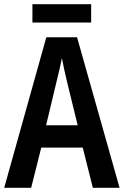

<svg xmlns="http://www.w3.org/2000/svg" viewBox="-20 -892 588 912"><path d="M413 -872H134V-785H413ZM421 0H548L346 -715H200L0 0H128L176 -191H373ZM299 -501 349 -297H199L248 -502C255 -531 268 -583 274 -616C280 -582 290 -540 299 -501Z"/></svg>

Font: Noto Sans Gurmukhi UI Condensed SemiBold
Style: Regular
Weight: 600
Width: 3
Designer: Jelle Bosma - Monotype Design Team
Foundry: Monotype Imaging Inc.
Version: Version 2.004